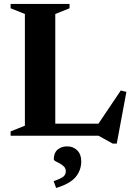

<svg xmlns="http://www.w3.org/2000/svg" viewBox="-20 -690 673 976"><path d="M573.5 40H553L481 0H34V-22L106.5 -51V-619L34 -648V-670H333.5V-648L261 -619V-61.5H480.5L594 -230L622.5 -223ZM252.5 231Q291 217.5 302.8 207.2Q314.5 197 314.5 180.5Q314.5 166 305.2 156.8Q296 147.5 284 141.2Q272 135 262.8 130Q253.5 125 253.5 119Q253.5 87 272.8 70.5Q292 54 322 54Q352 54 372.5 74.2Q393 94.5 393 130.5Q393 175 364.8 209.5Q336.5 244 265.5 265.5Z"/></svg>

Font: Newsreader 16pt
Style: Bold
Weight: 700
Designer: Hugues Gentile
Foundry: Production Type
Version: Version 1.003; ttfautohint (v1.8.3)